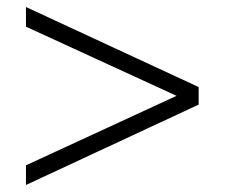

<svg xmlns="http://www.w3.org/2000/svg" viewBox="-20 -560 640 547"><path d="M54 -540 546 -312V-262L54 -33V-89L483 -287L54 -484Z"/></svg>

Font: Muli Light
Style: Regular
Weight: 300
Designer: Vernon Adams
Foundry: Vernon Adams
Version: Version 2.100